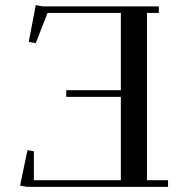

<svg xmlns="http://www.w3.org/2000/svg" viewBox="-20 -727 694 747"><path d="M58.1 -4.9 86.9 -143.1 111.8 -138.2V-25.9H450.2V-350.1H237.8V-376H450.2V-676.8H165L119.1 -559.1L91.8 -564L119.1 -707L146 -702.1H598.1V-676.8H551.8V-25.9H633.8V0H85Z"/></svg>

Font: Dehuti
Style: Bold
Weight: 700
Version: Version 1.2